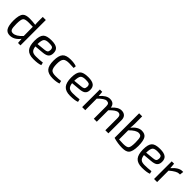

<svg xmlns="http://www.w3.org/2000/svg" viewBox="379 -2216 3744 3744"><g transform="rotate(45 2251.0 -343.5)"><path d="M511 0H444L436 -106Q345 12 226 12Q148 12 111 -45Q71 -108 71 -249Q72 -402 123 -456Q164 -499 271 -499Q340 -499 431 -487Q425 -536 426 -580V-700H511ZM425 -427 313 -429Q213 -429 186 -397Q158 -364 158 -242Q158 -135 174 -100Q190 -62 239 -62Q324 -62 427 -174Z M1071 -15Q1006 12 876 12Q751 12 695 -53Q641 -116 640 -255Q640 -397 692 -449Q741 -499 872 -499Q983 -499 1032 -459Q1077 -422 1075 -343Q1073 -274 1033 -243Q996 -214 909 -207L731 -191Q740 -114 777 -85Q809 -60 879 -60Q966 -60 1057 -72ZM899 -271Q948 -275 968 -291Q988 -308 990 -350Q991 -401 961 -417Q939 -428 871 -428Q789 -428 760 -396Q730 -361 728 -254Z M1576 -12Q1503 12 1413 12Q1285 12 1230 -48Q1176 -107 1176 -247Q1177 -386 1228 -443Q1278 -499 1403 -499Q1499 -499 1562 -475L1556 -422Q1501 -427 1427 -427Q1335 -427 1301 -391Q1264 -351 1266 -240Q1268 -130 1300 -94Q1330 -60 1417 -60Q1501 -60 1562 -70Z M2084 -15Q2019 12 1889 12Q1764 12 1708 -53Q1654 -116 1653 -255Q1653 -397 1705 -449Q1754 -499 1885 -499Q1996 -499 2045 -459Q2090 -422 2088 -343Q2086 -274 2046 -243Q2009 -214 1922 -207L1744 -191Q1753 -114 1790 -85Q1822 -60 1892 -60Q1979 -60 2070 -72ZM1912 -271Q1961 -275 1981 -291Q2001 -308 2003 -350Q2004 -401 1974 -417Q1952 -428 1884 -428Q1802 -428 1773 -396Q1743 -361 1741 -254Z M2288 -381Q2389 -499 2484 -499Q2602 -499 2615 -388Q2711 -499 2803 -499Q2867 -499 2902 -463Q2936 -427 2936 -364V0H2852V-343Q2851 -427 2781 -427Q2722 -427 2616 -316V0H2534V-343Q2534 -388 2518 -407Q2502 -427 2463 -427Q2404 -427 2297 -318L2298 0H2213L2214 -487H2279Z M3169 -498Q3168 -423 3160 -379Q3259 -499 3360 -499Q3447 -499 3484 -446Q3524 -387 3525 -238Q3524 -83 3473 -30Q3432 13 3327 13Q3207 13 3084 -23V-700H3168ZM3168 -63Q3232 -58 3286 -58Q3384 -58 3410 -91Q3437 -124 3437 -244Q3437 -355 3419 -391Q3402 -425 3350 -425Q3276 -425 3168 -315Z M4066 -15Q4001 12 3871 12Q3746 12 3690 -53Q3636 -116 3635 -255Q3635 -397 3687 -449Q3736 -499 3867 -499Q3978 -499 4027 -459Q4072 -422 4070 -343Q4068 -274 4028 -243Q3991 -214 3904 -207L3726 -191Q3735 -114 3772 -85Q3804 -60 3874 -60Q3961 -60 4052 -72ZM3894 -271Q3943 -275 3963 -291Q3983 -308 3985 -350Q3986 -401 3956 -417Q3934 -428 3866 -428Q3784 -428 3755 -396Q3725 -361 3723 -254Z M4491 -419H4466Q4402 -419 4280 -315V0H4195L4196 -487H4261L4270 -374Q4379 -499 4476 -499H4501Z"/></g></svg>

Font: Taylor Sans
Style: Regular
Weight: 400
Italic angle: -8°
Designer: Natanael Gama
Version: Version 1.001 September 8, 2015